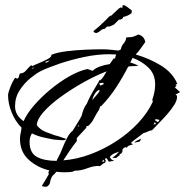

<svg xmlns="http://www.w3.org/2000/svg" viewBox="-20 -657 714 740"><path d="M353 -530H350Q345 -530 342 -533.5Q339 -537 341 -538Q348 -543 353.5 -548Q359 -553 365 -558L391 -583L401 -594L402 -593L405 -596Q408 -596 409 -597L440 -626L441 -625L442 -626Q442 -628 445 -628L451 -627Q453 -627 452 -631Q451 -635 453 -636Q454 -637 457 -637Q461 -637 464.5 -634Q468 -631 472 -629L481 -622Q482 -621 483.5 -620.5Q485 -620 485 -618L487 -617H489L488 -614L487 -606L476 -599L467 -595L460 -593Q454 -592 454.5 -590Q455 -588 451 -585L443 -581Q442 -580 439 -582L419 -562L403 -555Q399 -554 397 -555Q395 -556 393 -554Q389 -553 387 -549Q385 -545 382 -546Q374 -545 367.5 -539Q361 -533 353 -530ZM165 59Q164 62 156 63Q150 63 141 60L161 27Q161 26 163.5 22Q166 18 167 17Q168 14 167.5 12Q167 10 167 9Q166 4 171 0Q124 -11 90.5 -41.5Q57 -72 57 -122Q57 -133 59.5 -143.5Q62 -154 63 -165Q39 -189 25 -223.5Q11 -258 11 -291Q11 -296 16 -311Q21 -326 28 -340Q35 -354 39 -357H40L46 -354Q51 -354 53 -362.5Q55 -371 57 -374Q71 -374 80.5 -385.5Q90 -397 100 -406L104 -402Q111 -406 129.5 -413.5Q148 -421 164 -429.5Q180 -438 178 -446Q201 -455 237 -459.5Q273 -464 310 -465.5Q347 -467 371 -467Q401 -467 437 -462L446 -467Q448 -480 456.5 -489.5Q465 -499 467 -513L486 -514Q493 -515 500 -518Q507 -521 513 -524Q536 -518 540 -495Q531 -483 522.5 -470.5Q514 -458 503 -447Q555 -432 599.5 -405Q644 -378 662 -337L664 -336L656 -329L661 -327L654 -320L674 -302L656 -292L663 -288H662Q664 -273 653 -255Q642 -237 625.5 -218Q609 -199 592.5 -182.5Q576 -166 566 -155Q557 -154 549.5 -150Q542 -146 533 -144L496 -116L484 -106L493 -101L475 -95L468 -88L463 -90Q451 -84 452 -77.5Q453 -71 445 -63L443 -65L440 -58L427 -48L413 -49Q429 -60 439 -73Q430 -70 419 -65Q408 -60 403 -51L410 -42L420 -37L399 -34L392 -46L387 -48L385 -42L388 -37L385 -30Q379 -28 375 -24.5Q371 -21 366 -17Q344 -19 318 -9Q292 1 268 1L259 5Q252 6 244.5 6.5Q237 7 229 7Q213 7 197 5L196 6Q194 10 192 11Q191 13 185.5 17.5Q180 22 176 33Q174 39 172.5 47Q171 55 165 59ZM38 -247Q38 -213 71 -190Q83 -218 110.5 -250Q138 -282 173.5 -311.5Q209 -341 246.5 -362.5Q284 -384 317 -391L337 -384Q347 -394 364.5 -400.5Q382 -407 403 -410Q407 -416 411 -421.5Q415 -427 419 -433L423 -430Q425 -440 428 -447Q415 -448 401 -448Q355 -448 305 -437.5Q255 -427 210.5 -412Q166 -397 137 -383Q121 -375 97.5 -356Q74 -337 56 -309.5Q38 -282 38 -247ZM276 -113Q262 -96 248.5 -76Q235 -56 224 -39Q276 -43 328.5 -62.5Q381 -82 428.5 -113Q476 -144 512.5 -183Q549 -222 569 -265L567 -273Q578 -304 578 -331Q578 -371 552.5 -396Q527 -421 491 -434Q486 -425 482 -416Q490 -414 498.5 -410.5Q507 -407 514 -404Q508 -403 502 -402.5Q496 -402 489 -402Q483 -402 480.5 -401.5Q478 -401 474 -400Q453 -359 427.5 -320Q402 -281 371 -249H369L366 -246L361 -233Q351 -218 341.5 -199.5Q332 -181 319 -171H313V-165L276 -125ZM155 -414Q166 -418 171 -424L157 -420ZM104 -390 109 -394 108 -399Q107 -397 106 -394.5Q105 -392 104 -390ZM94 -110Q94 -68 122 -52.5Q150 -37 198 -37L203 -48Q212 -63 220 -84Q228 -105 238 -124.5Q248 -144 260 -153L289 -200L295 -212Q297 -222 302 -235Q307 -248 315 -258Q319 -269 328.5 -287Q338 -305 348.5 -322Q359 -339 364 -349L366 -347Q374 -354 380 -363.5Q386 -373 391 -382Q349 -366 302.5 -340Q256 -314 214.5 -284Q173 -254 147.5 -225Q122 -196 122 -174Q136 -156 157.5 -148Q179 -140 193 -135Q203 -133 213.5 -129Q224 -125 234 -122Q234 -116 221 -116.5Q208 -117 188 -119Q177 -121 151 -126.5Q125 -132 103 -143Q99 -136 96.5 -128.5Q94 -121 94 -110ZM367 -327 380 -333 378 -338 362 -336ZM335 -271Q343 -280 351 -289Q359 -298 365 -308L360 -310Q350 -304 344 -293Q338 -282 335 -271ZM589 -186 595 -195 580 -198 578 -195V-193ZM572 -177 581 -179 577 -187ZM285 -169 284 -176 281 -171ZM499 -107 498 -108Q503 -113 509.5 -116Q516 -119 523 -122H524L519 -112Q514 -110 509 -109.5Q504 -109 499 -107ZM375 -33 383 -35 377 -42 375 -36Z"/></svg>

Font: Kolker Brush
Style: Regular
Weight: 400
Designer: Robert E. Leuschke
Foundry: Robert E. Leuschke
Version: Version 1.010; ttfautohint (v1.8.3)